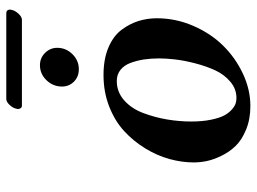

<svg xmlns="http://www.w3.org/2000/svg" viewBox="-120 -664 794 593"><g transform="rotate(-90 276.5 -367.0)"><path d="M198.2 -172.9Q198.2 -137.7 203.9 -111.1Q209.5 -84.5 217.3 -70.3Q225.1 -56.2 235.6 -47.1Q246.1 -38.1 254.4 -35.6Q262.7 -33.2 271 -33.2Q298.8 -33.2 321 -52Q343.3 -70.8 356.2 -98.6Q369.1 -126.5 377.9 -160.6Q386.7 -194.8 389.9 -222.4Q393.1 -250 393.1 -272Q393.1 -296.9 389.9 -318.4Q386.7 -339.8 379.4 -359.9Q372.1 -379.9 357.7 -391.4Q343.3 -402.8 323.2 -402.8Q289.1 -402.8 263.2 -379.6Q237.3 -356.4 223.9 -319.8Q210.4 -283.2 204.3 -246.1Q198.2 -209 198.2 -172.9ZM71.8 -165Q71.8 -201.7 82.3 -240Q92.8 -278.3 115.2 -314.9Q137.7 -351.6 168.7 -380.1Q199.7 -408.7 244.6 -426.3Q289.6 -443.8 341.8 -443.8Q391.1 -443.8 427 -428.5Q462.9 -413.1 481.7 -387.7Q500.5 -362.3 508.8 -335.2Q517.1 -308.1 517.1 -278.8Q517.1 -221.2 493.9 -167.2Q470.7 -113.3 433.1 -75Q395.5 -36.6 346.2 -13.4Q296.9 9.8 246.1 9.8Q205.6 9.8 173.3 -3.4Q141.1 -16.6 122.6 -35.9Q104 -55.2 92 -80.1Q80.1 -105 75.9 -125.7Q71.8 -146.5 71.8 -165ZM306.2 -571.8Q306.2 -599.6 325.7 -619.9Q345.2 -640.1 372.1 -640.1Q394.5 -640.1 410.2 -624.3Q425.8 -608.4 425.8 -586.9Q425.8 -559.6 406.2 -539.8Q386.7 -520 359.9 -520Q336.4 -520 321.3 -535.2Q306.2 -550.3 306.2 -571.8ZM512.2 -695.8H247.1Q242.2 -695.8 239.5 -699.5Q236.8 -703.1 236.8 -708Q236.8 -710.9 237.8 -712.9Q239.3 -722.7 249 -733.4Q258.8 -744.1 268.1 -744.1H532.2Q543.9 -744.1 543.9 -731.9Q543.9 -730 543 -728Q541.5 -717.8 531.5 -706.8Q521.5 -695.8 512.2 -695.8Z"/></g></svg>

Font: Linux Libertine G
Style: Semibold Italic
Weight: 600
Italic angle: -11.5°
Designer: Philipp H. Poll
Foundry: Philipp H. Poll
Version: Version 5.1.1